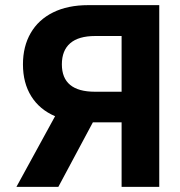

<svg xmlns="http://www.w3.org/2000/svg" viewBox="-20 -727 699 747"><path d="M453.1 0V-251H341.3L207 0H43.9L194.3 -274.9Q133.8 -300.8 101.6 -352.5Q69.3 -404.3 69.3 -476.6Q69.3 -546.4 99.4 -598.4Q129.4 -650.4 186.5 -678.7Q243.7 -707 323.2 -707H599.6V0ZM349.6 -370.1H453.1V-586.9H350.6Q285.6 -586.9 253.2 -558.8Q220.7 -530.8 220.7 -476.6Q220.7 -370.1 349.6 -370.1Z"/></svg>

Font: Pretendard
Style: Bold
Weight: 700
Designer: Base glyphs from Inter by Rasmus Andersson; Hangeul glyphs from Noto Sans CJK(Source Han Sans) by Jang Soo-young and Kan
Foundry: Kil Hyung-jin
Version: Version 1.309